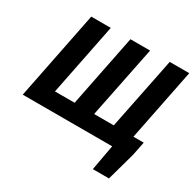

<svg xmlns="http://www.w3.org/2000/svg" viewBox="-177 -845 1247 1227"><g transform="rotate(30 446.0 -231.5)"><path d="M28 0H688L654 188H773L831 -21L851 -121H775L881 -651H737L630 -121H485L592 -651H447L341 -121H196L302 -651H158Z"/></g></svg>

Font: Source Sans Pro
Style: Bold Italic
Weight: 700
Italic angle: -11°
Designer: Paul D. Hunt
Foundry: Adobe Systems Incorporated
Version: Version 3.006;hotconv 1.0.111;makeotfexe 2.5.65597